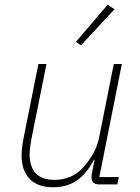

<svg xmlns="http://www.w3.org/2000/svg" viewBox="-20 -778 591 810"><path d="M176 -508 112 -189Q109 -172 107 -155Q105 -138 105 -128Q105 -19 211 -19Q243 -19 275 -31.5Q307 -44 335 -76Q354 -98 372.5 -129Q391 -160 399 -202L460 -508H494L399 -31H481L475 0H399Q366 0 366 -29Q366 -34 366.5 -38.5Q367 -43 368 -49L379 -104H376Q347 -47 305.5 -17.5Q264 12 203 12Q139 12 105 -23.5Q71 -59 71 -123Q71 -137 73 -154.5Q75 -172 78 -188L142 -508ZM322 -587 300 -601 434 -758 463 -739Z"/></svg>

Font: IBM Plex Sans ExtLt
Style: Italic
Weight: 200
Italic angle: -11°
Designer: Mike Abbink, Paul van der Laan, Pieter van Rosmalen
Foundry: Bold Monday
Version: Version 3.005